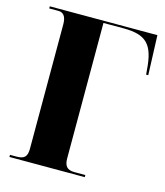

<svg xmlns="http://www.w3.org/2000/svg" viewBox="-108 -796 757 879"><g transform="rotate(15 271.0 -357.0)"><path d="M19 0H376V-10H324C288 -10 276 -28 276 -63V-704H371C479 -704 516 -667 524 -547L526 -526H536L529 -714H19V-704H63C84 -704 100 -690 100 -651V-61C100 -23 87 -10 50 -10H19Z"/></g></svg>

Font: Noto Serif Display Condensed Black
Style: Regular
Weight: 900
Width: 3
Designer: Monotype Design Team
Foundry: Monotype Imaging Inc.
Version: Version 2.009